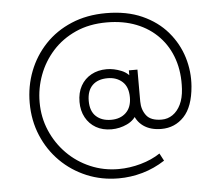

<svg xmlns="http://www.w3.org/2000/svg" viewBox="-53 -704 1002 869"><g transform="rotate(-5 448.5 -270.0)"><path d="M452 105Q374.5 105 307 76.8Q239.5 48.5 188.5 -2.2Q137.5 -53 108.8 -121.5Q80 -190 80 -270Q80 -346 106.2 -413.8Q132.5 -481.5 181.8 -533.5Q231 -585.5 301.2 -615.2Q371.5 -645 459 -645Q553 -645 622.8 -613.8Q692.5 -582.5 737.2 -530Q782 -477.5 801.8 -412.8Q821.5 -348 816 -281Q808.5 -189 767 -145Q725.5 -101 664 -101Q614.5 -101 582.2 -124Q550 -147 540 -188L559 -184Q544 -151 510 -135Q476 -119 439 -119Q398.5 -119 368.5 -136.2Q338.5 -153.5 321.8 -184.2Q305 -215 305 -255Q305 -297 322.2 -327.8Q339.5 -358.5 370 -375.2Q400.5 -392 440 -392Q472.5 -392 506.8 -378.2Q541 -364.5 559 -329L540 -310V-378H579V-233Q579 -196.5 599 -169.8Q619 -143 669 -143Q696.5 -143 719 -158.5Q741.5 -174 755.5 -203Q769.5 -232 772 -273Q776.5 -347.5 756.2 -408Q736 -468.5 694.2 -512.2Q652.5 -556 593 -579.5Q533.5 -603 459 -603Q379 -603 317 -575Q255 -547 212.2 -499.5Q169.5 -452 147.2 -392.2Q125 -332.5 125 -269Q125 -200.5 150.8 -140.2Q176.5 -80 221.8 -34.2Q267 11.5 327 37.2Q387 63 455 63Q505.5 63 556.2 48.8Q607 34.5 645 9L663 43Q614.5 74.5 560.8 89.8Q507 105 452 105ZM441 -162Q483 -162 508.5 -186.5Q534 -211 534 -256Q534 -303.5 507.8 -327.2Q481.5 -351 441 -351Q396 -351 371.5 -326.5Q347 -302 347 -256Q347 -209 372.8 -185.5Q398.5 -162 441 -162Z"/></g></svg>

Font: Manrope ExtraLight
Style: Regular
Weight: 200
Designer: Mikhail Sharanda
Foundry: Mikhail Sharanda
Version: Version 4.505